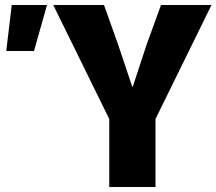

<svg xmlns="http://www.w3.org/2000/svg" viewBox="-20 -748 866 768"><path d="M5 -544 27 -728H168L116 -544ZM417 -272 193 -728H396L452 -571L509 -401H511L567 -571L624 -728H826L602 -272V0H417Z"/></svg>

Font: Murecho ExtraBold
Style: Regular
Weight: 800
Designer: Neil Summerour
Foundry: Positype
Version: Version 1.010; ttfautohint (v1.8.3)